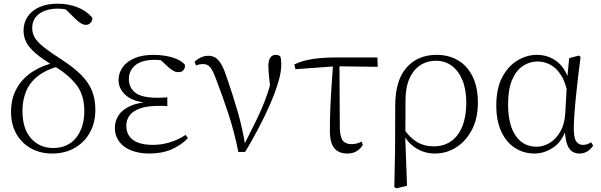

<svg xmlns="http://www.w3.org/2000/svg" viewBox="-20 -820 3266 1043"><path d="M263 14Q198 14 147.5 -14.5Q97 -43 68.5 -93.5Q40 -144 40 -211Q40 -287 72 -342Q104 -397 159 -432Q214 -467 284 -481V-487L306 -462Q230 -442 185 -406Q140 -370 121 -322Q102 -274 102 -217Q102 -120 149 -68Q196 -16 268 -16Q349 -16 393.5 -72Q438 -128 438 -216Q438 -305 394 -360.5Q350 -416 277 -459Q210 -499 173.5 -530.5Q137 -562 122.5 -591Q108 -620 108 -654Q108 -698 131 -731Q154 -764 195.5 -782Q237 -800 293 -800Q352 -800 402 -780Q452 -760 482 -723Q482 -707 472 -696Q462 -685 446 -685Q433 -685 419.5 -693.5Q406 -702 389 -718L326 -780L384 -771L389 -750Q369 -762 345 -767.5Q321 -773 295 -773Q231 -773 193 -745Q155 -717 155 -668Q155 -642 167 -619Q179 -596 213.5 -567.5Q248 -539 315 -496Q382 -453 422 -412Q462 -371 480 -326Q498 -281 498 -223Q498 -154 468.5 -100.5Q439 -47 386 -16.5Q333 14 263 14Z M792 14Q735 14 692.5 -3Q650 -20 627 -51.5Q604 -83 604 -125Q604 -164 625.5 -195.5Q647 -227 693 -246.5Q739 -266 812 -267V-259Q714 -262 669 -298Q624 -334 624 -385Q624 -422 645 -453Q666 -484 708.5 -503Q751 -522 815 -522Q848 -522 880 -516.5Q912 -511 939.5 -499.5Q967 -488 984 -469Q987 -450 976.5 -439Q966 -428 951 -428Q936 -428 925 -433.5Q914 -439 897 -453L842 -504L896 -502L900 -485Q875 -490 858 -492.5Q841 -495 821 -495Q751 -495 715.5 -466Q680 -437 680 -390Q680 -344 715 -316.5Q750 -289 835 -289Q846 -289 858.5 -289.5Q871 -290 889 -291V-244Q871 -245 862.5 -245Q854 -245 846 -245Q777 -245 738 -230Q699 -215 682.5 -191Q666 -167 666 -138Q666 -87 702.5 -60Q739 -33 811 -33Q858 -33 903.5 -47Q949 -61 988 -87L1001 -70Q967 -33 914 -9.5Q861 14 792 14Z M1275 6Q1252 -107 1220 -204Q1188 -301 1156 -384Q1137 -437 1122 -454.5Q1107 -472 1084 -472Q1061 -472 1045 -464L1037 -484Q1051 -499 1071.5 -508Q1092 -517 1111 -517Q1136 -517 1153 -505Q1170 -493 1184.5 -466.5Q1199 -440 1213 -396Q1242 -313 1270 -217.5Q1298 -122 1313 -24H1300L1306 -34Q1333 -88 1356 -133.5Q1379 -179 1398.5 -223Q1418 -267 1434.5 -316.5Q1451 -366 1466 -427L1452 -311Q1445 -366 1441.5 -402Q1438 -438 1438 -462Q1438 -493 1448.5 -507.5Q1459 -522 1478 -522Q1488 -522 1494 -519Q1500 -516 1504 -511Q1506 -501 1507 -491Q1508 -481 1508 -469Q1508 -428 1491.5 -373Q1475 -318 1447.5 -254.5Q1420 -191 1385 -124.5Q1350 -58 1312 5Z M1585 -444 1579 -470Q1611 -485 1645 -493Q1679 -501 1720 -504.5Q1761 -508 1814 -508H2030L2032 -457L1804 -460ZM1867 14Q1821 14 1796.5 -14.5Q1772 -43 1772 -111Q1772 -170 1774.5 -232.5Q1777 -295 1781.5 -358Q1786 -421 1790 -481H1824L1826 -125Q1828 -71 1844 -54Q1860 -37 1888 -37Q1905 -37 1918.5 -40.5Q1932 -44 1944 -51L1951 -33Q1938 -11 1917 1.5Q1896 14 1867 14Z M2122 196 2126 5 2127 -246Q2127 -383 2188 -452.5Q2249 -522 2352 -522Q2418 -522 2468.5 -492Q2519 -462 2547.5 -404Q2576 -346 2576 -262Q2576 -178 2544 -116Q2512 -54 2459 -20Q2406 14 2343 14Q2286 14 2238.5 -16Q2191 -46 2165 -103H2162L2175 -119Q2204 -74 2244 -49.5Q2284 -25 2336 -25Q2392 -25 2431.5 -53.5Q2471 -82 2492 -135Q2513 -188 2513 -261Q2513 -335 2491.5 -386Q2470 -437 2433 -463.5Q2396 -490 2349 -490Q2274 -490 2229 -434.5Q2184 -379 2183 -281L2182 -97L2181 -89L2191 189L2133 203Z M2884 14Q2825 14 2777.5 -16.5Q2730 -47 2703 -105.5Q2676 -164 2676 -247Q2676 -340 2708.5 -401Q2741 -462 2791.5 -492Q2842 -522 2896 -522Q2962 -522 3010.5 -482Q3059 -442 3081 -349H3089L3067 -296Q3055 -368 3029 -409.5Q3003 -451 2969.5 -468.5Q2936 -486 2900 -486Q2858 -486 2821.5 -462.5Q2785 -439 2762.5 -387.5Q2740 -336 2740 -253Q2740 -143 2781 -83Q2822 -23 2895 -23Q2929 -23 2963 -42Q2997 -61 3022 -102Q3047 -143 3051 -207L3061 -393L3072 -504L3124 -518L3134 -511Q3127 -461 3120.5 -404.5Q3114 -348 3108.5 -293.5Q3103 -239 3100 -194.5Q3097 -150 3097 -123Q3097 -71 3110 -52Q3123 -33 3147 -33Q3161 -33 3171 -37Q3181 -41 3191 -47L3202 -29Q3190 -10 3171 2Q3152 14 3128 14Q3089 14 3069.5 -17.5Q3050 -49 3047 -128H3059Q3035 -52 2986 -19Q2937 14 2884 14Z"/></svg>

Font: Noto Serif SC ExtraLight
Style: Regular
Weight: 200
Designer: Ryoko NISHIZUKA 西塚涼子 (kana & ideographs); Frank Grießhammer (Latin, Greek & Cyrillic); Wenlong ZHANG 张文龙 (bopomofo); San
Foundry: Adobe
Version: Version 2.002-H1;hotconv 1.1.0;makeotfexe 2.6.0